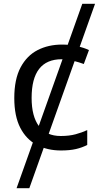

<svg xmlns="http://www.w3.org/2000/svg" viewBox="-20 -780 520 1008"><path d="M479 -760 134 208H67L412 -760ZM300 10Q229 10 173.5 -19Q118 -48 86.5 -109Q55 -170 55 -265Q55 -364 88 -426Q121 -488 177.5 -517Q234 -546 306 -546Q347 -546 385 -537.5Q423 -529 447 -517L420 -444Q396 -453 364 -461Q332 -469 304 -469Q146 -469 146 -266Q146 -169 184.5 -117.5Q223 -66 299 -66Q343 -66 376.5 -75Q410 -84 438 -97V-19Q411 -5 378.5 2.5Q346 10 300 10Z"/></svg>

Font: Noto Sans IKEA
Style: Regular
Weight: 400
Designer: Monotype Design Team
Foundry: Monotype Imaging Inc.
Version: Version 2.001